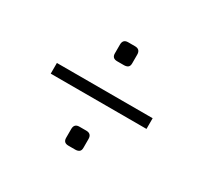

<svg xmlns="http://www.w3.org/2000/svg" viewBox="-108 -745 824 778"><g transform="rotate(30 304.5 -356.0)"><path d="M288 -509Q264 -509 264 -532V-573Q264 -598 288 -598H320Q345 -598 345 -573V-532Q345 -519 338 -514Q331 -509 320 -509ZM288 -114Q264 -114 264 -137V-178Q264 -203 288 -203H320Q345 -203 345 -178V-137Q345 -124 338 -119Q331 -114 320 -114ZM80 -331V-381H528V-331Z"/></g></svg>

Font: Exo Thin Light
Style: Regular
Weight: 300
Version: Version 2.000